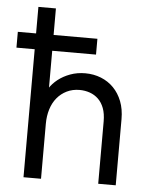

<svg xmlns="http://www.w3.org/2000/svg" viewBox="-51 -743 622 786"><g transform="rotate(5 260.0 -350.0)"><path d="M327 -591H0V-526H327ZM75 0H147V-309V-316V-700H75V-316V-309V-126V-111ZM382 -256V0H454V-263V-272Q454 -313 441.5 -345Q429 -377 407 -399.5Q385 -422 355 -434Q325 -446 290 -446Q257 -446 228.5 -435.5Q200 -425 178.5 -408Q157 -391 143.5 -369.5Q130 -348 127 -325V-226H147Q147 -258 155.5 -285.5Q164 -313 180.5 -333Q197 -353 220.5 -364.5Q244 -376 273 -376Q295 -376 315 -369Q335 -362 350 -347.5Q365 -333 373.5 -310.5Q382 -288 382 -256Z"/></g></svg>

Font: Tilda Sans VF
Style: Regular
Weight: 400
Designer: ParaType Ltd
Foundry: ParaType Ltd
Version: Version 1.010